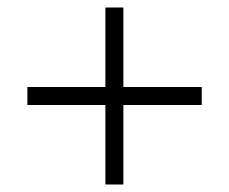

<svg xmlns="http://www.w3.org/2000/svg" viewBox="-20 -609 611 512"><path d="M309 -377V-589H261V-377H53V-329H261V-117H309V-329H518V-377Z"/></svg>

Font: Noto Sans Gujarati UI Light
Style: Regular
Weight: 300
Designer: Jelle Bosma - Monotype Design Team, Universal Thirst
Foundry: Monotype Imaging Inc.
Version: Version 2.106